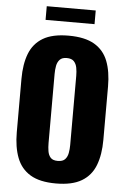

<svg xmlns="http://www.w3.org/2000/svg" viewBox="-64 -1020 713 1078"><g transform="rotate(5 293.0 -481.5)"><path d="M292 12Q201 12 148 -20Q95 -52 72 -112Q49 -172 49 -255V-556Q49 -640 72 -699Q95 -758 148 -789.5Q201 -821 292 -821Q384 -821 437.5 -789.5Q491 -758 514 -699Q537 -640 537 -556V-255Q537 -172 514 -112Q491 -52 437.5 -20Q384 12 292 12ZM292 -115Q320 -115 333 -129Q346 -143 350 -165Q354 -187 354 -210V-600Q354 -624 350 -645.5Q346 -667 333 -681Q320 -695 292 -695Q266 -695 253 -681Q240 -667 236 -645.5Q232 -624 232 -600V-210Q232 -187 235.5 -165Q239 -143 251.5 -129Q264 -115 292 -115ZM155 -898V-975H431V-898Z"/></g></svg>

Font: Oswald
Style: Bold
Weight: 700
Designer: Vernon Adams
Foundry: Vernon Adams
Version: Version 4.103;gftools[0.9.33.dev8+g029e19f]